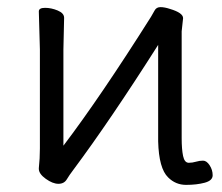

<svg xmlns="http://www.w3.org/2000/svg" viewBox="-20 -503 623 539"><path d="M424 -106V-377Q290 -166 185 -25Q175 -12 167.5 0.5Q160 13 144 13Q128 13 108.5 -1Q89 -15 89 -29V-31Q92 -58 92 -86V-364L89 -471Q89 -481 106.5 -481Q124 -481 142 -473.5Q160 -466 160 -453L158 -364V-94Q262 -231 404 -456Q409 -464 414 -473.5Q419 -483 430.5 -483Q442 -483 457 -478Q494 -467 494 -452L490 -415V-115Q490 -84 494 -65Q498 -46 510 -46Q520 -46 530 -49Q540 -52 550 -52Q560 -52 568.5 -39Q577 -26 577 -11Q577 4 554.5 10Q532 16 502.5 16Q473 16 452 -5Q426 -30 424 -106Z"/></svg>

Font: LXGW WenKai
Style: Regular
Weight: 400
Designer: LXGW / Fontworks Inc.
Foundry: LXGW / Fontworks Inc.
Version: Version 1.520; June 14, 2025